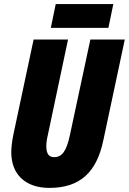

<svg xmlns="http://www.w3.org/2000/svg" viewBox="-20 -907 629 937"><path d="M228 -771H509L533 -887H252ZM221 10C374 10 452 -70 484 -221L589 -714H421L321 -247C304 -168 282 -140 244 -140C219 -140 206 -156 206 -194C206 -207 208 -226 213 -246L312 -714H144L45 -249C39 -219 35 -187 35 -164C35 -55 105 10 221 10Z"/></svg>

Font: Noto Sans UI Condensed Black
Style: Italic
Weight: 900
Width: 3
Italic angle: -192°
Designer: Monotype Design Team
Foundry: Monotype Imaging Inc.
Version: Version 1.901